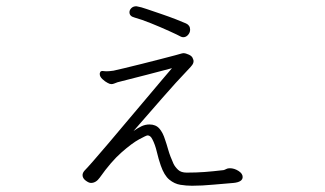

<svg xmlns="http://www.w3.org/2000/svg" viewBox="-20 -556 1040 614"><path d="M566 -437Q564 -437 562 -437.5Q560 -438 558 -439Q549 -444 521.5 -456.5Q494 -469 463 -481.5Q432 -494 410 -500Q394 -504 394 -517Q394 -524 400 -530Q406 -536 416 -536Q417 -536 418.5 -535.5Q420 -535 421 -535Q429 -534 449.5 -527Q470 -520 495 -511.5Q520 -503 542 -494.5Q564 -486 575 -481Q588 -475 588 -461Q588 -452 581.5 -444.5Q575 -437 566 -437ZM407 -137Q421 -147 433 -152.5Q445 -158 458 -158Q478 -158 489.5 -145Q501 -132 508 -109Q512 -98 518 -77Q524 -56 535 -32Q540 -22 549.5 -13Q559 -4 577 -4Q608 -4 634.5 -6Q661 -8 695 -12Q699 -13 703.5 -15.5Q708 -18 715 -18Q729 -18 742.5 -9.5Q756 -1 756 10Q756 26 727 29Q699 31 662.5 34.5Q626 38 594 38Q576 38 557 35Q538 32 521.5 18.5Q505 5 494 -27Q487 -47 481.5 -70.5Q476 -94 467 -111Q461 -123 452 -123Q448 -123 425 -110.5Q402 -98 368.5 -68.5Q335 -39 299 12Q287 29 271 29Q264 29 254 21.5Q244 14 244 4Q244 -3 250 -10Q258 -18 279 -42Q300 -66 328 -99Q356 -132 387 -169Q418 -206 447 -240Q476 -274 498 -300.5Q520 -327 530 -338Q499 -330 450 -317Q401 -304 356 -293Q350 -291 345.5 -289Q341 -287 336 -287Q331 -287 324 -291Q316 -295 307.5 -303Q299 -311 299 -319Q299 -323 300 -324Q301 -329 308 -329Q310 -329 313 -328.5Q316 -328 320 -328Q325 -328 330.5 -328.5Q336 -329 343 -330Q353 -332 377.5 -338Q402 -344 432.5 -351.5Q463 -359 491.5 -366.5Q520 -374 539.5 -379Q559 -384 561 -385Q562 -385 563.5 -385.5Q565 -386 566 -386Q574 -386 584.5 -381Q595 -376 597 -368Q599 -364 599 -361Q599 -354 594.5 -348Q590 -342 585 -337Q542 -292 499 -242.5Q456 -193 407 -137Z"/></svg>

Font: Moon Stars Kai T Light
Style: Regular
Weight: 300
Designer: GuiWonder
Version: Version 1.101